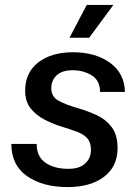

<svg xmlns="http://www.w3.org/2000/svg" viewBox="-20 -749 566 779"><path d="M254 10Q153 10 89.5 -34.5Q26 -79 26 -165H129Q128 -115 163.5 -89.5Q199 -64 258 -64Q302 -64 325.5 -85.5Q349 -107 349 -141Q349 -171 334.5 -187.5Q320 -204 293.5 -214Q267 -224 231 -235Q195 -246 161 -263.5Q127 -281 104.5 -309Q82 -337 82 -381Q82 -455 135.5 -496Q189 -537 276 -537Q367 -537 426 -494.5Q485 -452 487 -376H386Q386 -422 352.5 -443Q319 -464 274 -464Q232 -464 210 -443.5Q188 -423 188 -391Q188 -356 219 -339.5Q250 -323 300 -309Q337 -298 373 -281.5Q409 -265 433 -233.5Q457 -202 457 -148Q457 -74 402.5 -32Q348 10 254 10ZM262 -596 332 -729H440L342 -596Z"/></svg>

Font: Hubot Sans Medium
Style: Italic
Weight: 500
Italic angle: -10°
Designer: Deni Anggara
Foundry: GitHub
Version: Version 1.001; ttfautohint (v1.8.4.7-5d5b);gftools[0.9.31]